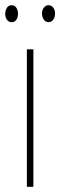

<svg xmlns="http://www.w3.org/2000/svg" viewBox="-32 -716 231 736"><path d="M96 0H71V-527H96ZM-12 -663Q-12 -676 -5.5 -686Q1 -696 13 -696Q24 -696 30.5 -686.5Q37 -677 37 -663Q37 -649 30.5 -640Q24 -631 13 -631Q1 -631 -5.5 -640.5Q-12 -650 -12 -663ZM129 -664Q129 -677 136 -686.5Q143 -696 154 -696Q165 -696 172 -687Q179 -678 179 -664Q179 -650 172 -640.5Q165 -631 154 -631Q143 -631 136 -641Q129 -651 129 -664Z"/></svg>

Font: Noto Sans ExtraCondensed Thin
Style: Regular
Weight: 100
Width: 2
Designer: Monotype Design Team
Foundry: Monotype Imaging Inc.
Version: Version 2.013; ttfautohint (v1.8.4.7-5d5b)